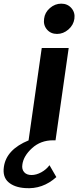

<svg xmlns="http://www.w3.org/2000/svg" viewBox="-148 -760 434 1040"><path d="M90.8 -658.2Q94.7 -692.4 122.3 -716.3Q149.9 -740.2 183.8 -740.2Q217.8 -740.2 238.8 -716.1Q259.8 -691.9 254.9 -658Q250 -624 222.4 -600.1Q194.8 -576.2 160.9 -576.2Q127 -576.2 106.4 -600.1Q85.9 -624 90.8 -658.2ZM157.2 199.2Q83 266.1 -12.2 258.8Q-70.3 254.9 -102.5 226.6Q-134.8 198.2 -127 144Q-113.8 49.8 7.8 0H6.8L78.1 -500H224.1L152.8 0H139.2Q72.3 0 25.6 42.5Q-21 85 -26.9 131.8Q-30.8 156.7 -17.3 172.4Q-3.9 188 22.9 188Q48.8 188 75.9 173.1Q103 158.2 120.1 134.8Z"/></svg>

Font: Oakes Grotesk
Style: Bold Italic
Weight: 700
Designer: Samuel Oakes
Foundry: Samuel Oakes
Version: Version 1.0 | wf-rip DC20170320